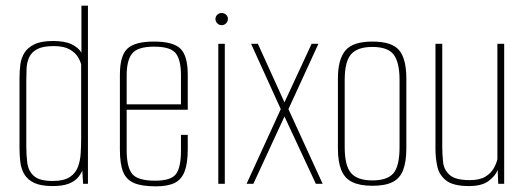

<svg xmlns="http://www.w3.org/2000/svg" viewBox="-20 -650 1867 679"><path d="M166 8Q125 8 101.5 -3Q78 -14 66.5 -33Q55 -52 52 -76Q49 -100 49 -125V-375Q49 -399 52 -422Q55 -445 66.5 -463.5Q78 -482 102 -493.5Q126 -505 168 -505Q209 -505 233 -493.5Q257 -482 268 -464V-630H291V0H274L271 -47Q265 -32 253 -19.5Q241 -7 220.5 0.5Q200 8 166 8ZM167 -10Q206 -10 227 -24Q248 -38 256 -60.5Q264 -83 265.5 -109.5Q267 -136 267 -160V-422Q264 -435 254.5 -450Q245 -465 225 -476Q205 -487 170 -487Q132 -487 112 -476.5Q92 -466 83.5 -448Q75 -430 74 -408.5Q73 -387 73 -365V-131Q73 -102 76.5 -74Q80 -46 99.5 -28Q119 -10 167 -10Z M531 9Q482 9 454.5 -2.5Q427 -14 415.5 -42Q404 -70 404 -121V-385Q404 -453 430.5 -478Q457 -503 525 -503Q592 -503 618 -478Q644 -453 644 -385V-262H428V-119Q428 -59 447.5 -35Q467 -11 529 -11Q584 -11 602 -34Q620 -57 620 -119V-173H644V-122Q644 -73 633 -44Q622 -15 597.5 -3Q573 9 531 9ZM428 -281H620V-384Q620 -437 602 -461Q584 -485 525 -485Q467 -485 447.5 -461Q428 -437 428 -384Z M752 0V-495H775V0ZM764 -561Q755 -561 748.5 -567.5Q742 -574 742 -583Q742 -592 748.5 -598Q755 -604 764 -604Q773 -604 779.5 -598Q786 -592 786 -583Q786 -574 779.5 -567.5Q773 -561 764 -561Z M852 0 973 -264 868 -495H892L986 -288L1082 -495H1106L1000 -264L1121 0H1097L986 -238L876 0Z M1297 7Q1253 7 1226 -6Q1199 -19 1187 -48.5Q1175 -78 1175 -125V-372Q1175 -440 1201.5 -471.5Q1228 -503 1297 -503Q1366 -503 1391.5 -472.5Q1417 -442 1417 -372V-125Q1417 -79 1406 -49.5Q1395 -20 1369 -6.5Q1343 7 1297 7ZM1297 -12Q1350 -12 1371.5 -37.5Q1393 -63 1393 -130V-367Q1393 -429 1372.5 -456.5Q1352 -484 1297 -484Q1244 -484 1221.5 -458Q1199 -432 1199 -367V-130Q1199 -64 1221.5 -38Q1244 -12 1297 -12Z M1639 8Q1583 8 1558 -11.5Q1533 -31 1526.5 -61.5Q1520 -92 1520 -123V-495H1544V-132Q1544 -104 1547 -76.5Q1550 -49 1570.5 -31Q1591 -13 1641 -13Q1677 -13 1697 -25.5Q1717 -38 1726.5 -55.5Q1736 -73 1739 -87V-495H1763V0H1742L1740 -49Q1732 -28 1708 -10Q1684 8 1639 8Z"/></svg>

Font: Alumni Sans Thin
Style: Regular
Weight: 100
Designer: Robert E. Leuschke
Foundry: Robert E. Leuschke
Version: Version 1.018